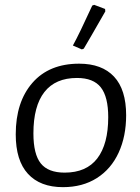

<svg xmlns="http://www.w3.org/2000/svg" viewBox="-20 -766 580 793"><path d="M501 -290Q501 -203 470 -135.5Q439 -68 380 -30.5Q321 7 240 7Q146 7 95.5 -48Q45 -103 45 -211Q45 -345 114 -424Q183 -503 307 -503Q401 -503 451 -449.5Q501 -396 501 -290ZM118 -215Q118 -129 148.5 -91Q179 -53 247 -53Q337 -53 382 -112Q427 -171 427 -282Q427 -366 396.5 -405Q366 -444 298 -444Q209 -444 163.5 -386Q118 -328 118 -215ZM369 -746 414 -729 415 -719 357 -618 326 -565 318 -562 281 -578Q307 -625 361 -743Z"/></svg>

Font: Alegreya Sans SC
Style: Italic
Weight: 400
Italic angle: -7°
Designer: Juan Pablo del Peral
Foundry: Huerta Tipografica
Version: Version 2.008; ttfautohint (v1.6)